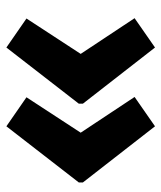

<svg xmlns="http://www.w3.org/2000/svg" viewBox="28 -560 506 602"><g transform="rotate(-90 281.0 -259.0)"><path d="M433 -26 257 -252V-265L433 -492L524 -429L413 -259L525 -90ZM186 -26 10 -252V-265L186 -492L277 -429L166 -259L278 -90Z"/></g></svg>

Font: Mach
Style: Bold
Weight: 700
Version: Version 1.002